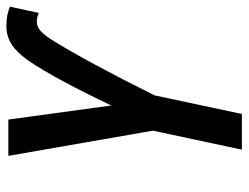

<svg xmlns="http://www.w3.org/2000/svg" viewBox="-106 -654 760 587"><g transform="rotate(-90 273.5 -360.0)"><path d="M110 0H219L276 -267C345 -406 403 -512 440 -572C465 -613 481 -627 501 -627C512 -627 520 -624 528 -621L547 -709C531 -716 512 -720 489 -720C444 -720 415 -698 383 -654C345 -599 292 -499 245 -399L202 -714H91L168 -272Z"/></g></svg>

Font: Noto Sans Display SemiCondensed Medium
Style: Italic
Weight: 500
Width: 4
Italic angle: -12°
Designer: Monotype Design Team
Foundry: Monotype Imaging Inc.
Version: Version 1.900